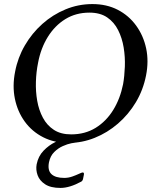

<svg xmlns="http://www.w3.org/2000/svg" viewBox="-20 -691 747 943"><path d="M433.8 -671Q503.8 -671 558.1 -643Q612.5 -615 648.5 -565.5Q684.5 -516 697.9 -453Q711.2 -390 697.2 -320Q683.2 -249 647.4 -189Q611.5 -129 559.5 -84Q507.5 -39 445.1 -14Q382.8 11 316.8 11Q246.8 11 191.9 -17Q137 -45 101.5 -94Q66 -143 53.1 -206Q40.2 -269 54.2 -339Q67.2 -408 102.1 -468Q137 -528 188 -573.5Q239 -619 301.9 -645Q364.8 -671 433.8 -671ZM419.2 -629Q352.8 -629 301.1 -597.2Q249.5 -565.5 214.9 -509.8Q180.2 -454 166.8 -381.8Q158 -338.5 156.4 -290Q154.8 -241.5 162.8 -195.8Q170.8 -150 190.8 -112.6Q210.8 -75.2 244.8 -53.1Q278.8 -31 329.5 -31Q397.8 -31 449.9 -63.2Q502 -95.5 536.1 -150.9Q570.2 -206.2 584.5 -277.2Q591.5 -316.8 593.2 -363.9Q595 -411 587.4 -457.6Q579.8 -504.2 560.2 -543.1Q540.8 -582 506.4 -605.5Q472 -629 419.2 -629ZM363 -7Q364 -5 365 -2Q366 1 365 3Q364 9 353 9Q349 9 330.4 12.6Q311.8 16.2 288.8 26.4Q265.8 36.5 246.4 55.6Q227 74.8 220.5 106.2Q213 145.5 232.6 164.1Q252.2 182.8 295.2 182.8Q315.8 182.8 335 176Q354.2 169.2 368.1 162.6Q382 156 386 156Q394 156 392 167L388 187Q386 197 379 201Q322 232 277 232Q229 232 201.8 214.2Q174.5 196.5 164.8 169.8Q155 143 160 116Q168 76 193.9 49.1Q219.8 22.2 251.5 6.9Q283.2 -8.5 309.9 -15Q336.5 -21.5 346.5 -21.5Q356.8 -21.5 359.5 -13.5Z"/></svg>

Font: Young Serif Light
Style: Italic
Weight: 300
Italic angle: -10.979°
Designer: Bastien Sozeau
Foundry: NBR — Bastien Sozeau
Version: Version 5.001